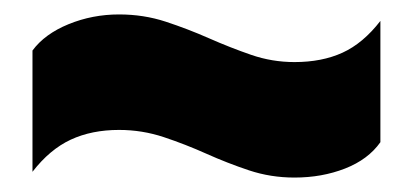

<svg xmlns="http://www.w3.org/2000/svg" viewBox="-20 -435 572 266"><path d="M388 -189Q355 -189 325 -199Q295 -209 266 -222Q237 -235 207 -245Q177 -255 145 -255Q107 -255 78 -241.5Q49 -228 25 -197V-365Q42 -388 75 -401.5Q108 -415 145 -415Q179 -415 209.5 -405Q240 -395 269.5 -382Q299 -369 328 -359Q357 -349 388 -349Q426 -349 454.5 -362Q483 -375 507 -406V-238Q490 -214 458 -201.5Q426 -189 388 -189Z"/></svg>

Font: Kanit
Style: Bold
Weight: 700
Designer: Katatrad Team
Foundry: CadsonDemak
Version: Version 2.000; ttfautohint (v1.8.3)